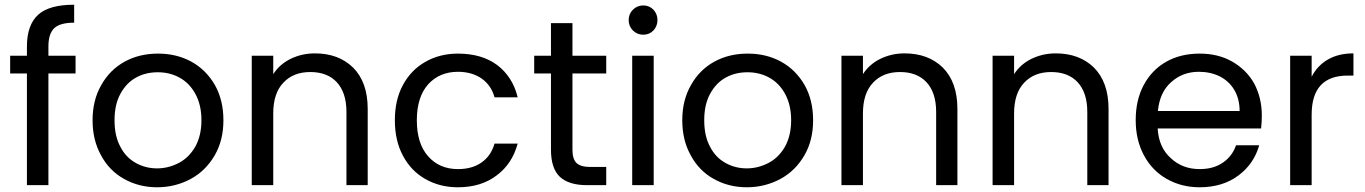

<svg xmlns="http://www.w3.org/2000/svg" viewBox="-20 -784 5779 813"><path d="M300 -548C300 -548 185 -548 185 -548C185 -548 185 -587 185 -587C185 -587 185 -587 185 -587C185 -623 193 -649 210 -665C226 -680 254 -688 294 -688C294 -688 294 -764 294 -764C294 -764 294 -764 294 -764C224 -764 173 -750 142 -722C110 -693 94 -648 94 -587C94 -587 94 -548 94 -548C94 -548 23 -548 23 -548C23 -548 23 -473 23 -473C23 -473 94 -473 94 -473C94 -473 94 0 94 0C94 0 185 0 185 0C185 0 185 -473 185 -473C185 -473 300 -473 300 -473C300 -473 300 -548 300 -548Z M645 9C645 9 645 9 645 9C697 9 744 -3 787 -26C830 -49 864 -83 889 -126C914 -169 926 -218 926 -275C926 -275 926 -275 926 -275C926 -332 914 -381 890 -424C865 -467 832 -500 790 -523C748 -546 701 -557 649 -557C649 -557 649 -557 649 -557C597 -557 550 -546 508 -523C466 -500 433 -467 409 -424C384 -381 372 -331 372 -275C372 -275 372 -275 372 -275C372 -218 384 -169 408 -126C431 -83 464 -49 506 -26C547 -3 594 9 645 9ZM645 -71C645 -71 645 -71 645 -71C612 -71 582 -79 555 -94C528 -109 506 -131 490 -162C473 -193 465 -230 465 -275C465 -275 465 -275 465 -275C465 -319 473 -356 490 -387C507 -418 529 -441 557 -456C584 -471 615 -478 648 -478C648 -478 648 -478 648 -478C681 -478 711 -471 739 -456C767 -441 790 -418 807 -387C824 -356 833 -319 833 -275C833 -275 833 -275 833 -275C833 -231 824 -194 807 -163C789 -132 766 -109 737 -94C708 -79 678 -71 645 -71Z M1313 -558C1313 -558 1313 -558 1313 -558C1276 -558 1242 -550 1211 -535C1180 -520 1155 -498 1137 -470C1137 -470 1137 -548 1137 -548C1137 -548 1046 -548 1046 -548C1046 -548 1046 0 1046 0C1046 0 1137 0 1137 0C1137 0 1137 -303 1137 -303C1137 -303 1137 -303 1137 -303C1137 -360 1151 -404 1180 -434C1208 -464 1246 -479 1294 -479C1294 -479 1294 -479 1294 -479C1341 -479 1379 -465 1406 -436C1433 -407 1447 -365 1447 -310C1447 -310 1447 0 1447 0C1447 0 1537 0 1537 0C1537 0 1537 -323 1537 -323C1537 -323 1537 -323 1537 -323C1537 -399 1516 -457 1475 -498C1434 -538 1380 -558 1313 -558Z M1652 -275C1652 -275 1652 -275 1652 -275C1652 -218 1663 -168 1686 -125C1709 -82 1740 -49 1781 -26C1821 -3 1867 9 1919 9C1919 9 1919 9 1919 9C1985 9 2040 -8 2084 -42C2128 -75 2157 -120 2172 -176C2172 -176 2074 -176 2074 -176C2074 -176 2074 -176 2074 -176C2064 -141 2046 -115 2019 -96C1992 -77 1959 -68 1919 -68C1919 -68 1919 -68 1919 -68C1867 -68 1825 -86 1793 -122C1761 -158 1745 -209 1745 -275C1745 -275 1745 -275 1745 -275C1745 -340 1761 -391 1793 -427C1825 -462 1867 -480 1919 -480C1919 -480 1919 -480 1919 -480C1959 -480 1993 -470 2020 -451C2047 -432 2065 -405 2074 -372C2074 -372 2172 -372 2172 -372C2172 -372 2172 -372 2172 -372C2158 -430 2129 -475 2086 -508C2042 -541 1986 -557 1919 -557C1919 -557 1919 -557 1919 -557C1867 -557 1821 -545 1781 -522C1740 -499 1709 -466 1686 -424C1663 -381 1652 -332 1652 -275Z M2547 -473C2547 -473 2547 -548 2547 -548C2547 -548 2404 -548 2404 -548C2404 -548 2404 -686 2404 -686C2404 -686 2313 -686 2313 -686C2313 -686 2313 -548 2313 -548C2313 -548 2242 -548 2242 -548C2242 -548 2242 -473 2242 -473C2242 -473 2313 -473 2313 -473C2313 -473 2313 -150 2313 -150C2313 -150 2313 -150 2313 -150C2313 -97 2326 -58 2351 -35C2376 -12 2414 0 2465 0C2465 0 2547 0 2547 0C2547 0 2547 -77 2547 -77C2547 -77 2480 -77 2480 -77C2480 -77 2480 -77 2480 -77C2452 -77 2432 -83 2421 -94C2410 -105 2404 -123 2404 -150C2404 -150 2404 -473 2404 -473C2404 -473 2547 -473 2547 -473Z M2704 -637C2704 -637 2704 -637 2704 -637C2721 -637 2735 -643 2747 -655C2758 -667 2764 -682 2764 -699C2764 -699 2764 -699 2764 -699C2764 -716 2758 -731 2747 -743C2735 -755 2721 -761 2704 -761C2704 -761 2704 -761 2704 -761C2687 -761 2672 -755 2660 -743C2648 -731 2642 -716 2642 -699C2642 -699 2642 -699 2642 -699C2642 -682 2648 -667 2660 -655C2672 -643 2687 -637 2704 -637ZM2657 -548C2657 -548 2657 0 2657 0C2657 0 2748 0 2748 0C2748 0 2748 -548 2748 -548C2748 -548 2657 -548 2657 -548Z M3142 9C3142 9 3142 9 3142 9C3194 9 3241 -3 3284 -26C3327 -49 3361 -83 3386 -126C3411 -169 3423 -218 3423 -275C3423 -275 3423 -275 3423 -275C3423 -332 3411 -381 3387 -424C3362 -467 3329 -500 3287 -523C3245 -546 3198 -557 3146 -557C3146 -557 3146 -557 3146 -557C3094 -557 3047 -546 3005 -523C2963 -500 2930 -467 2906 -424C2881 -381 2869 -331 2869 -275C2869 -275 2869 -275 2869 -275C2869 -218 2881 -169 2905 -126C2928 -83 2961 -49 3003 -26C3044 -3 3091 9 3142 9ZM3142 -71C3142 -71 3142 -71 3142 -71C3109 -71 3079 -79 3052 -94C3025 -109 3003 -131 2987 -162C2970 -193 2962 -230 2962 -275C2962 -275 2962 -275 2962 -275C2962 -319 2970 -356 2987 -387C3004 -418 3026 -441 3054 -456C3081 -471 3112 -478 3145 -478C3145 -478 3145 -478 3145 -478C3178 -478 3208 -471 3236 -456C3264 -441 3287 -418 3304 -387C3321 -356 3330 -319 3330 -275C3330 -275 3330 -275 3330 -275C3330 -231 3321 -194 3304 -163C3286 -132 3263 -109 3234 -94C3205 -79 3175 -71 3142 -71Z M3810 -558C3810 -558 3810 -558 3810 -558C3773 -558 3739 -550 3708 -535C3677 -520 3652 -498 3634 -470C3634 -470 3634 -548 3634 -548C3634 -548 3543 -548 3543 -548C3543 -548 3543 0 3543 0C3543 0 3634 0 3634 0C3634 0 3634 -303 3634 -303C3634 -303 3634 -303 3634 -303C3634 -360 3648 -404 3677 -434C3705 -464 3743 -479 3791 -479C3791 -479 3791 -479 3791 -479C3838 -479 3876 -465 3903 -436C3930 -407 3944 -365 3944 -310C3944 -310 3944 0 3944 0C3944 0 4034 0 4034 0C4034 0 4034 -323 4034 -323C4034 -323 4034 -323 4034 -323C4034 -399 4013 -457 3972 -498C3931 -538 3877 -558 3810 -558Z M4450 -558C4450 -558 4450 -558 4450 -558C4413 -558 4379 -550 4348 -535C4317 -520 4292 -498 4274 -470C4274 -470 4274 -548 4274 -548C4274 -548 4183 -548 4183 -548C4183 -548 4183 0 4183 0C4183 0 4274 0 4274 0C4274 0 4274 -303 4274 -303C4274 -303 4274 -303 4274 -303C4274 -360 4288 -404 4317 -434C4345 -464 4383 -479 4431 -479C4431 -479 4431 -479 4431 -479C4478 -479 4516 -465 4543 -436C4570 -407 4584 -365 4584 -310C4584 -310 4584 0 4584 0C4584 0 4674 0 4674 0C4674 0 4674 -323 4674 -323C4674 -323 4674 -323 4674 -323C4674 -399 4653 -457 4612 -498C4571 -538 4517 -558 4450 -558Z M5323 -295C5323 -295 5323 -295 5323 -295C5323 -345 5312 -390 5291 -430C5269 -469 5238 -500 5198 -523C5158 -546 5112 -557 5060 -557C5060 -557 5060 -557 5060 -557C5007 -557 4960 -546 4919 -523C4878 -500 4846 -467 4823 -424C4800 -381 4789 -332 4789 -275C4789 -275 4789 -275 4789 -275C4789 -218 4801 -169 4824 -126C4847 -83 4880 -49 4921 -26C4962 -3 5008 9 5060 9C5060 9 5060 9 5060 9C5125 9 5180 -8 5224 -41C5268 -74 5297 -116 5312 -169C5312 -169 5214 -169 5214 -169C5214 -169 5214 -169 5214 -169C5203 -138 5185 -114 5159 -96C5132 -77 5099 -68 5060 -68C5060 -68 5060 -68 5060 -68C5012 -68 4971 -83 4938 -114C4904 -144 4885 -186 4882 -240C4882 -240 5320 -240 5320 -240C5320 -240 5320 -240 5320 -240C5322 -259 5323 -278 5323 -295ZM5229 -314C5229 -314 4883 -314 4883 -314C4883 -314 4883 -314 4883 -314C4888 -366 4906 -407 4939 -436C4971 -465 5010 -480 5056 -480C5056 -480 5056 -480 5056 -480C5088 -480 5117 -474 5144 -461C5170 -448 5191 -429 5206 -404C5221 -379 5229 -349 5229 -314Z M5534 -459C5534 -459 5534 -548 5534 -548C5534 -548 5443 -548 5443 -548C5443 -548 5443 0 5443 0C5443 0 5534 0 5534 0C5534 0 5534 -298 5534 -298C5534 -298 5534 -298 5534 -298C5534 -409 5585 -464 5687 -464C5687 -464 5711 -464 5711 -464C5711 -464 5711 -558 5711 -558C5711 -558 5711 -558 5711 -558C5668 -558 5632 -549 5603 -532C5573 -515 5550 -490 5534 -459Z"/></svg>

Font: Girnar Poppins
Style: Regular
Weight: 500
Designer: Ninad Kale (Devanagari), Jonny Pinhorn (Latin)
Foundry: Indian Type Foundry
Version: ""